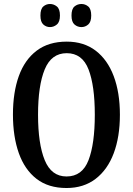

<svg xmlns="http://www.w3.org/2000/svg" viewBox="-20 -934 667 964"><path d="M314 10Q223 10 163.5 -36Q104 -82 74.5 -165Q45 -248 45 -359Q45 -470 74.5 -552Q104 -634 164 -679.5Q224 -725 315 -725Q401 -725 460.5 -679.5Q520 -634 551 -551.5Q582 -469 582 -358Q582 -247 551 -164.5Q520 -82 460 -36Q400 10 314 10ZM314 -48Q393 -48 424.5 -130Q456 -212 456 -358Q456 -504 424.5 -585.5Q393 -667 315 -667Q238 -667 204.5 -585.5Q171 -504 171 -358Q171 -212 204.5 -130Q238 -48 314 -48ZM389 -798Q369 -798 354 -811Q339 -824 339 -856Q339 -889 354 -901.5Q369 -914 389 -914Q408 -914 423 -901.5Q438 -889 438 -856Q438 -824 423 -811Q408 -798 389 -798ZM231 -798Q212 -798 197.5 -811Q183 -824 183 -856Q183 -889 197.5 -901.5Q212 -914 231 -914Q250 -914 265.5 -901.5Q281 -889 281 -856Q281 -824 265.5 -811Q250 -798 231 -798Z"/></svg>

Font: Noto Serif Tamil ExtraCondensed SemiBold
Style: Regular
Weight: 600
Width: 2
Designer: Indian Type Foundry, Tom Grace, and the Monotype Design Team
Foundry: Monotype Imaging Inc.
Version: Version 2.004; ttfautohint (v1.8.4.7-5d5b)